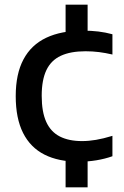

<svg xmlns="http://www.w3.org/2000/svg" viewBox="-20 -684 532 824"><path d="M318.5 10Q231 10 170.8 -20.5Q110.5 -51 79 -113.5Q47.5 -176 47.5 -271.5Q47.5 -367 80.8 -429.2Q114 -491.5 178.5 -522Q243 -552.5 337 -552.5Q371 -552.5 402 -548.8Q433 -545 462.5 -537V-450Q432.5 -457 404.8 -460.5Q377 -464 347 -464Q282.5 -464 240.8 -444.5Q199 -425 179 -382.8Q159 -340.5 159 -273Q159 -203.5 178.5 -160.8Q198 -118 236.8 -98.2Q275.5 -78.5 332 -78.5Q361 -78.5 392 -83.8Q423 -89 462.5 -101V-13.5Q430 -2 393.2 4Q356.5 10 318.5 10ZM261.5 120V-12H356V120ZM261.5 -532V-664H356V-532Z"/></svg>

Font: Encode Sans SC SemiExpanded Medium
Style: Regular
Weight: 500
Width: 6
Designer: Multiple Designers
Foundry: Impallari Type
Version: Version 3.002